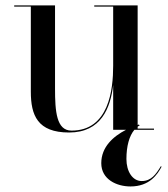

<svg xmlns="http://www.w3.org/2000/svg" viewBox="-20 -480 622 710"><path d="M489 -4.5V-11.5C491 -13 493.5 -15 496.5 -16L493.5 -19.5C492 -19 490.5 -18.5 489 -18V-460H328.5V-455.5H398.5V-237C398.5 -148 382.5 3 244.5 3C188.5 3 183.5 -68.5 183.5 -152.5V-460H32.5V-455.5H94V-141C94 -54 118.5 10 235.5 10C354 10 388.5 -81 398.5 -165.5V0H446C398.5 24.5 354.5 63.5 354.5 123.5C354.5 183.5 411.5 209.5 462.5 209.5C533.5 209.5 562.5 164.5 577.5 136.5L575 134.5C556.5 164.5 539.5 189.5 504 189.5C470 189.5 447.5 154 447.5 108C447.5 60.5 458 22.5 477 0H549.5V-4.5Z"/></svg>

Font: Bodoni* 36pt
Style: Regular
Weight: 400
Version: Version 2.3